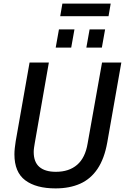

<svg xmlns="http://www.w3.org/2000/svg" viewBox="-20 -1033 693 1065"><path d="M288 12Q180 12 120 -33Q60 -78 60 -177Q60 -193 62 -211.5Q64 -230 67 -249L144 -686H251L173 -240Q171 -229 169 -215Q167 -201 167 -190Q167 -134 198.5 -107Q230 -80 290 -80Q363 -80 408 -119Q453 -158 466 -237L546 -686H653L575 -243Q559 -153 521 -96.5Q483 -40 424.5 -14Q366 12 288 12ZM289 -769 307 -870H393L375 -769ZM459 -769 477 -870H563L545 -769ZM314 -943 326 -1013H594L582 -943Z"/></svg>

Font: Archivo SemiCondensed Medium
Style: Italic
Weight: 500
Width: 4
Italic angle: -10°
Designer: Hector Gatti
Foundry: Omnibus-Type
Version: Version 2.001